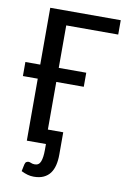

<svg xmlns="http://www.w3.org/2000/svg" viewBox="-90 -696 605 913"><g transform="rotate(10 212.5 -239.5)"><path d="M169.4 0H77.1V-299.3H5.4V-367.2H77.1V-641.6H417.5V-572.3H166.5V-367.2H299.3V-299.3H166.5V-69.3H240.7V39.1Q240.7 66.9 235.1 89.8Q229.5 112.8 217.5 128.9Q205.6 145 186 154.1Q166.5 163.1 138.7 163.1Q123.5 163.1 109.4 159.2Q95.2 155.3 78.1 147L85 113.8Q87.4 103.5 92.8 100.6Q98.1 97.7 103 97.7Q108.4 97.7 115.7 101.1Q123 104.5 133.8 104.5Q154.3 104.5 161.9 84.2Q169.4 64 169.4 28.8Z"/></g></svg>

Font: Carlito
Style: Regular
Weight: 400
Designer: Lukasz Dziedzic
Foundry: tyPoland Lukasz Dziedzic
Version: Version 1.104